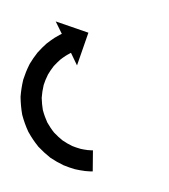

<svg xmlns="http://www.w3.org/2000/svg" viewBox="-36 -359 160 182"><path d="M50.1 -196.5C50.7 -196.5 51.3 -196.5 51.9 -196.5L52.1 -216.5C51.5 -216.5 51 -216.5 50.5 -216.5C50.5 -216.5 50.5 -216.5 50.6 -216.5C50.6 -216.5 50.7 -216.5 50.7 -216.5C49.2 -216.6 47.7 -216.7 46.3 -216.8C46.3 -216.8 46.4 -216.8 46.5 -216.8C46.6 -216.8 46.7 -216.8 46.7 -216.8C44.4 -217.1 42.1 -217.5 39.9 -218C39.9 -218 40 -218 40.2 -218C40.3 -217.9 40.4 -217.9 40.4 -217.9C37.5 -218.7 34.7 -219.7 31.9 -220.8C31.9 -220.8 32.1 -220.8 32.2 -220.7C32.4 -220.6 32.5 -220.6 32.5 -220.6C29.3 -222.1 26.2 -223.9 23.3 -225.9C23.3 -225.9 23.4 -225.8 23.6 -225.6C23.7 -225.5 23.9 -225.4 23.9 -225.4C20.8 -227.9 17.9 -230.5 15.2 -233.4C15.2 -233.4 15.3 -233.3 15.4 -233.1C15.5 -233 15.7 -232.8 15.7 -232.8C13 -236.1 10.7 -239.6 8.6 -243.3C8.6 -243.3 8.7 -243.1 8.8 -242.9C8.9 -242.7 9 -242.5 9 -242.5C7.2 -246.5 5.7 -250.6 4.6 -254.8C4.6 -254.8 4.6 -254.6 4.6 -254.4C4.7 -254.2 4.7 -254 4.7 -254C4 -258.2 3.6 -262.5 3.5 -266.8C3.5 -266.8 3.5 -266.6 3.5 -266.4C3.5 -266.2 3.5 -266 3.5 -266C3.8 -270.2 4.4 -274.3 5.4 -278.4C5.4 -278.4 5.3 -278.2 5.2 -278C5.2 -277.8 5.1 -277.6 5.1 -277.6C6.3 -281.4 7.8 -285.1 9.6 -288.6C9.6 -288.6 9.5 -288.4 9.4 -288.3C9.3 -288.1 9.2 -287.9 9.2 -287.9C11 -291 13 -293.9 15.2 -296.7C15.2 -296.7 15.1 -296.6 15 -296.5C14.9 -296.3 14.8 -296.2 14.8 -296.2C16.8 -298.4 19 -300.5 21.2 -302.5C21.2 -302.5 21.1 -302.4 21 -302.4C20.9 -302.3 20.8 -302.2 20.8 -302.2C22.6 -303.6 24.5 -305 26.4 -306.2C26.4 -306.2 26.3 -306.2 26.3 -306.1C26.2 -306.1 26.1 -306 26.1 -306C27.4 -306.8 28.7 -307.6 30 -308.2C30 -308.2 29.9 -308.2 29.9 -308.2C29.8 -308.2 29.8 -308.2 29.8 -308.2C30.3 -308.4 30.8 -308.6 31.3 -308.9L37 -297L47.8 -328L16.8 -338.7L22.6 -326.9C22 -326.6 21.5 -326.3 20.9 -326.1C20.9 -326.1 20.8 -326 20.8 -326C20.8 -326 20.7 -326 20.7 -326C19 -325.1 17.4 -324.2 15.8 -323.2C15.8 -323.2 15.7 -323.1 15.7 -323.1C15.6 -323.1 15.5 -323 15.5 -323C13.1 -321.4 10.7 -319.7 8.4 -317.9C8.4 -317.9 8.3 -317.8 8.2 -317.7C8.1 -317.7 8 -317.6 8 -317.6C5.2 -315.1 2.5 -312.4 0 -309.6C0 -309.6 -0.1 -309.5 -0.2 -309.4C-0.3 -309.3 -0.4 -309.2 -0.4 -309.2C-3.2 -305.7 -5.7 -302 -8 -298.2C-8 -298.2 -8.1 -298 -8.1 -297.8C-8.2 -297.7 -8.3 -297.5 -8.3 -297.5C-10.5 -293.1 -12.4 -288.4 -13.9 -283.7C-13.9 -283.7 -14 -283.5 -14 -283.3C-14.1 -283.1 -14.1 -282.9 -14.1 -282.9C-15.3 -277.8 -16.1 -272.6 -16.5 -267.4C-16.5 -267.4 -16.5 -267.2 -16.5 -267C-16.5 -266.8 -16.5 -266.6 -16.5 -266.6C-16.4 -261.2 -15.9 -255.8 -15 -250.5C-15 -250.5 -14.9 -250.3 -14.9 -250.1C-14.8 -249.9 -14.8 -249.7 -14.8 -249.7C-13.4 -244.4 -11.5 -239.2 -9.2 -234.2C-9.2 -234.2 -9.1 -234 -9 -233.8C-8.9 -233.7 -8.8 -233.5 -8.8 -233.5C-6.2 -228.8 -3.2 -224.4 0.1 -220.3C0.1 -220.3 0.2 -220.1 0.3 -220C0.5 -219.8 0.6 -219.7 0.6 -219.7C4 -216.1 7.7 -212.7 11.6 -209.6C11.6 -209.6 11.8 -209.5 11.9 -209.4C12.1 -209.3 12.2 -209.2 12.2 -209.2C15.9 -206.7 19.8 -204.5 23.8 -202.6C23.8 -202.6 23.9 -202.5 24.1 -202.4C24.2 -202.4 24.4 -202.3 24.4 -202.3C27.9 -200.9 31.4 -199.6 35 -198.6C35 -198.6 35.2 -198.6 35.3 -198.6C35.4 -198.5 35.5 -198.5 35.5 -198.5C38.4 -197.9 41.2 -197.3 44 -197C44 -197 44.1 -197 44.2 -196.9C44.3 -196.9 44.4 -196.9 44.4 -196.9C46.2 -196.7 48.1 -196.6 49.9 -196.5C49.9 -196.5 49.9 -196.5 50 -196.5C50 -196.5 50.1 -196.5 50.1 -196.5Z"/></svg>

Font: FRB American Cursive Just Arrows Ultra
Style: Bold Italic
Weight: 1000
Italic angle: -25°
Version: Version 2.0;Modular Font Editor K font №1